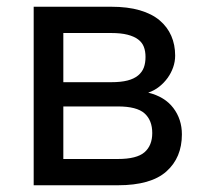

<svg xmlns="http://www.w3.org/2000/svg" viewBox="-20 -550 605 570"><path d="M80 0H330Q428 0 474 -41Q520 -82 520 -151Q520 -196 494.5 -229.5Q469 -263 420 -275Q438 -281 452.5 -292.5Q467 -304 477.5 -318.5Q488 -333 494 -350Q500 -367 500 -385Q500 -417 488.5 -443.5Q477 -470 454 -489.5Q431 -509 395 -519.5Q359 -530 310 -530H80ZM168 -78V-234H330Q386 -234 409 -213.5Q432 -193 432 -155Q432 -118 409 -98Q386 -78 330 -78ZM168 -306V-452H310Q339 -452 358.5 -447Q378 -442 390 -433Q402 -424 407 -411Q412 -398 412 -381Q412 -363 407 -349.5Q402 -336 390 -326Q378 -316 358.5 -311Q339 -306 310 -306Z"/></svg>

Font: Golos Text VF
Style: Regular
Weight: 400
Designer: A.Korolkova, Vitaly Kuzmin
Foundry: ParaType Ltd
Version: Version 2.005